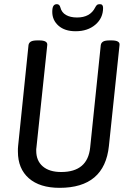

<svg xmlns="http://www.w3.org/2000/svg" viewBox="-20 -896 630 922"><path d="M266 6Q171 6 118.5 -40Q66 -86 66 -168Q66 -175 66 -181.5Q66 -188 67 -195L117 -680Q119 -691 128.5 -696.5Q138 -702 160 -702H168Q209 -702 207 -680L155 -188Q154 -184 154 -180Q154 -176 154 -172Q154 -124 185.5 -97Q217 -70 274 -70Q401 -70 413 -188L464 -680Q466 -691 475.5 -696.5Q485 -702 507 -702H515Q557 -702 554 -680L503 -195Q482 6 266 6ZM343 -746Q291 -746 261 -772.5Q231 -799 231 -839Q231 -859 236.5 -867.5Q242 -876 253 -876Q266 -876 270 -860Q276 -836 297 -824Q318 -812 350 -812Q413 -812 437 -860Q441 -868 445.5 -872Q450 -876 460 -876Q475 -876 475 -858Q475 -809 438 -777.5Q401 -746 343 -746Z"/></svg>

Font: Asap Condensed Condensed Regular
Style: Italic
Weight: 400
Width: 3
Italic angle: -6°
Designer: Pablo Cosgaya
Foundry: Omnibus-Type
Version: Version 3.001; ttfautohint (v1.8.4.7-5d5b)